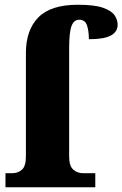

<svg xmlns="http://www.w3.org/2000/svg" viewBox="-20 -788 515 808"><path d="M3 0V-59H30Q56 -59 72.5 -74Q89 -89 89 -130V-565Q89 -661 141 -714.5Q193 -768 308 -768Q377 -768 413 -755.5Q449 -743 462 -724Q475 -705 475 -684Q475 -654 446.5 -638.5Q418 -623 354 -623Q354 -658 346 -681.5Q338 -705 313 -705Q291 -705 281 -678.5Q271 -652 271 -584V-130Q271 -90 288 -74.5Q305 -59 331 -59H381V0Z"/></svg>

Font: Noto Serif SemiCondensed Black
Style: Regular
Weight: 900
Width: 4
Designer: Monotype Design Team
Foundry: Monotype Imaging Inc.
Version: Version 2.014; ttfautohint (v1.8.4.7-5d5b)